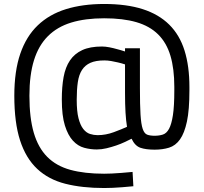

<svg xmlns="http://www.w3.org/2000/svg" viewBox="-20 -743 1025 966"><path d="M933 -288Q933 -190 920.5 -131.5Q908 -73 885.5 -41.5Q863 -10 830.5 0Q798 10 758 10Q714 10 686.5 0.5Q659 -9 642 -45Q628 -38 608 -28.5Q588 -19 564.5 -11Q541 -3 516 3Q491 9 467 9Q435 9 403.5 0.5Q372 -8 347 -35Q322 -62 306.5 -111.5Q291 -161 291 -243Q291 -306 300 -355.5Q309 -405 332 -439Q355 -473 394 -491Q433 -509 493 -509Q510 -509 530.5 -505Q551 -501 568 -496Q588 -491 609 -484V-500H684V-300Q684 -214 687 -166Q690 -118 698 -94.5Q706 -71 720.5 -65.5Q735 -60 758 -60Q781 -60 799.5 -66Q818 -72 830.5 -95Q843 -118 850 -163.5Q857 -209 857 -288V-306Q857 -397 837.5 -462.5Q818 -528 775.5 -570Q733 -612 666 -631.5Q599 -651 504 -651Q409 -651 338.5 -629.5Q268 -608 221 -561Q174 -514 151 -440Q128 -366 128 -261Q128 -150 150 -75Q172 0 217.5 46Q263 92 334 111.5Q405 131 504 131Q519 131 543 130Q567 129 590 127Q617 125 647 122L651 194Q622 197 595 199Q572 201 547 202Q522 203 504 203Q393 203 308.5 181.5Q224 160 167 106.5Q110 53 81 -36.5Q52 -126 52 -261Q52 -385 82 -472.5Q112 -560 170 -615.5Q228 -671 312 -697Q396 -723 504 -723Q617 -723 698 -697Q779 -671 831.5 -619Q884 -567 908.5 -488.5Q933 -410 933 -305ZM471 -63Q512 -63 552.5 -78Q593 -93 619 -105Q614 -135 611.5 -176.5Q609 -218 609 -276V-419Q591 -425 573 -429Q557 -433 539 -436Q521 -439 505 -439Q462 -439 435 -427Q408 -415 392.5 -391Q377 -367 371.5 -329.5Q366 -292 366 -241Q366 -183 375 -148Q384 -113 399 -94Q414 -75 433 -69Q452 -63 471 -63Z"/></svg>

Font: TitilliumText22L 400 wt
Style: 400 wt
Weight: 400
Designer: Campivisivi
Foundry: Campivisivi
Version: 1.000